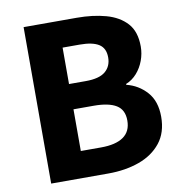

<svg xmlns="http://www.w3.org/2000/svg" viewBox="-82 -820 853 898"><g transform="rotate(-10 344.0 -371.5)"><path d="M89 0V-743H341Q418 -743 479.5 -726Q541 -709 577 -669.5Q613 -630 613 -559Q613 -525 601 -492.5Q589 -460 567 -435Q545 -410 515 -398V-394Q572 -380 611 -336.5Q650 -293 650 -219Q650 -144 611.5 -95.5Q573 -47 507.5 -23.5Q442 0 361 0ZM252 -444H332Q396 -444 425 -468.5Q454 -493 454 -535Q454 -579 424 -598Q394 -617 333 -617H252ZM252 -126H348Q418 -126 454.5 -151.5Q491 -177 491 -229Q491 -280 455 -302Q419 -324 348 -324H252Z"/></g></svg>

Font: Noto Sans JP Thin ExtraBold
Style: Regular
Weight: 800
Version: Version 2.004-H2;hotconv 1.0.118;makeotfexe 2.5.65603